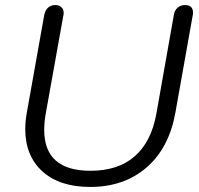

<svg xmlns="http://www.w3.org/2000/svg" viewBox="-20 -730 786 760"><path d="M80 -219Q80 -249 86 -283L155 -670Q159 -690 170.5 -700Q182 -710 199 -710Q213 -710 222.5 -702Q232 -694 232 -679Q232 -673 231 -670L161 -280Q155 -246 155 -216Q155 -54 338 -54Q448 -54 513.5 -111.5Q579 -169 599 -280L668 -670Q671 -689 683 -699.5Q695 -710 713 -710Q728 -710 736 -702.5Q744 -695 744 -680Q744 -674 743 -670L674 -283Q649 -144 560 -67Q471 10 337 10Q216 10 148 -51.5Q80 -113 80 -219Z"/></svg>

Font: Kodchasan
Style: Italic
Weight: 400
Italic angle: -10°
Version: Version 1.000; ttfautohint (v1.6)